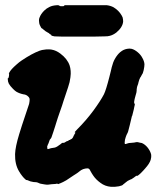

<svg xmlns="http://www.w3.org/2000/svg" viewBox="-20 -660 602 739"><path d="M469 -472Q478 -474 487 -472Q498 -469 510 -459Q522 -449 528 -437Q535 -425 536 -413Q536 -404 533 -390Q530 -377 527 -374Q525 -371 523.5 -367.5Q522 -364 520 -362Q516 -355 513 -343Q512 -337 510 -332.5Q508 -328 507 -322.5Q506 -317 506 -315Q506 -313 506 -311Q506 -305 502 -293Q493 -262 498 -261Q499 -261 499 -259.5Q499 -258 498.5 -255.5Q498 -253 497 -249Q496 -245 495 -239Q492 -227 489 -215Q487 -212 487 -210Q487 -208 484.5 -199.5Q482 -191 481.5 -187Q481 -183 479.5 -178.5Q478 -174 475.5 -163Q473 -152 471.5 -149.5Q470 -147 470 -146.5Q470 -146 469 -144.5Q468 -143 467 -140.5Q466 -138 464 -132.5Q462 -127 461 -122Q459 -109 460.5 -106.5Q462 -104 471 -108Q476 -110 483 -110Q499 -111 505 -113Q508 -114 518 -111Q524 -110 526 -109.5Q528 -109 531 -107Q543 -100 551.5 -87.5Q560 -75 562 -64Q563 -56 560 -45Q556 -31 539 -12Q535 -8 531 -3Q519 10 513 14Q510 16 509 17H508Q509 16 507 16Q503 17 496 23Q491 26 488.5 28Q486 30 482 31Q470 36 464 42Q462 44 458.5 46.5Q455 49 454 50Q452 54 438 57Q422 60 407 59Q384 57 367 44Q349 31 339 16Q334 9 328 -2Q324 -12 317 -12Q309 -12 300 -9Q292 -6 284 1Q280 4 276 7Q272 9 265 14Q248 26 241 30Q237 32 235 34Q221 42 213 45Q211 46 208 47Q205 48 204 48.5Q203 49 203 48Q203 47 198 47Q195 48 194 48Q187 48 179 49Q164 52 153 50Q151 50 147 49Q135 48 126 43Q121 41 115 41Q109 41 106 40Q97 39 87 34Q82 32 82 33Q82 34 79 31.5Q76 29 72 25Q68 21 66 18Q60 11 53 -1Q37 -28 38 -67Q39 -95 54 -144Q65 -180 76 -212Q86 -241 92 -260Q94 -270 94 -275Q95 -283 88 -289Q81 -296 70 -297Q55 -300 43 -307Q38 -310 30 -318Q19 -329 14 -338Q10 -346 10 -355Q9 -358 10.5 -358.5Q12 -359 13 -361Q15 -367 15 -374Q15 -376 15 -376.5Q15 -377 14 -377Q13 -376 16 -381Q22 -393 44 -412Q54 -421 63 -427Q103 -454 133 -465Q141 -468 152 -469Q157 -470 165.5 -470Q174 -470 179 -469Q196 -466 212 -454Q239 -434 248 -408Q251 -399 252 -387Q253 -377 251 -362Q249 -344 242 -324Q241 -322 238 -312Q235 -302 230.5 -289.5Q226 -277 224 -270Q222 -263 219 -254Q216 -245 211.5 -232.5Q207 -220 203 -208Q199 -196 196 -186Q193 -176 192 -173Q191 -170 185 -151.5Q179 -133 178 -131Q177 -129 175 -126Q171 -123 169 -115Q167 -108 164 -103L161 -94Q162 -94 162 -93Q161 -88 164 -86Q165 -86 169.5 -87.5Q174 -89 174.5 -89Q175 -89 175.5 -89.5Q176 -90 182 -90.5Q188 -91 191 -92Q199 -94 213 -105L219 -110H223Q228 -110 233 -114Q237 -117 238 -117Q240 -116 245 -120Q246 -122 247 -121Q249 -121 251 -123Q252 -124 253 -124Q254 -124 256 -125.5Q258 -127 259.5 -129Q261 -131 260.5 -131Q260 -131 261.5 -132.5Q263 -134 262.5 -135Q262 -136 263 -137Q266 -140 266 -142L267 -144Q270 -147 270 -150Q270 -150 268 -151H267L277 -162Q312 -197 340 -235Q367 -272 380 -297Q388 -313 401 -364Q404 -377 406.5 -386Q409 -395 410 -401Q415 -421 422 -433Q441 -467 469 -472ZM242 -640Q269 -640 327.5 -640Q386 -640 391 -640Q406 -638 417 -632Q437 -620 448 -601Q451 -596 452 -593Q454 -585 454 -577Q452 -555 428 -535Q415 -525 402 -522Q396 -520 382 -520Q366 -519 280 -519Q194 -519 190 -520Q186 -521 181 -522L177 -524Q178 -525 177 -526Q176 -527 172.5 -528.5Q169 -530 170 -531Q170 -531 169.5 -531.5Q169 -532 167 -533Q165 -534 162.5 -535.5Q160 -537 155 -540Q152 -542 147 -546.5Q142 -551 141 -551Q139 -551 134 -562Q130 -570 130 -581Q130 -588 132 -592Q137 -606 150 -619Q159 -628 170 -633Q181 -639 200 -640Q207 -640 207.5 -639Q208 -638 210 -637Q212 -636 218.5 -636Q225 -636 226.5 -637Q228 -638 228 -639L227 -640Z"/></svg>

Font: TT2020 Style B
Style: Italic
Weight: 400
Italic angle: -15°
Version: Version 0.2.000